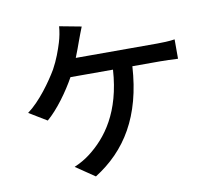

<svg xmlns="http://www.w3.org/2000/svg" viewBox="-89 -905 1178 1054"><g transform="rotate(-10 500.0 -377.5)"><path d="M428 -778 306 -801C304 -773 298 -741 289 -712C277 -673 259 -622 232 -573C196 -512 127 -414 56 -362L155 -302C214 -352 278 -441 319 -515H556C541 -281 444 -153 343 -76C320 -58 287 -39 256 -26L362 46C538 -65 647 -238 664 -515H820C843 -515 884 -514 918 -512V-620C888 -615 845 -614 820 -614H366C379 -646 390 -677 399 -702C407 -723 418 -754 428 -778Z"/></g></svg>

Font: Noto Sans JP Medium
Style: Regular
Weight: 500
Designer: Ryoko NISHIZUKA 西塚涼子 (kana, bopomofo & ideographs); Paul D. Hunt (Latin, Greek & Cyrillic); Sandoll Communications 산돌커뮤니
Foundry: Adobe
Version: Version 2.004;hotconv 1.0.118;makeotfexe 2.5.65603